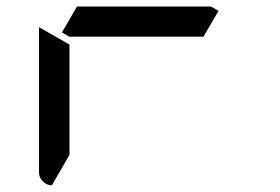

<svg xmlns="http://www.w3.org/2000/svg" viewBox="-20 -566 856 586"><path d="M647 -533 601 -454H192L169 -467L215 -546H624ZM138 0Q122 -1 110.5 -12.5Q99 -24 99 -41V-483L192 -430V-93Z"/></svg>

Font: DSEG7 Modern
Style: Regular
Weight: 400
Designer: Keshikan(Twitter:@keshinomi_88pro)
Version: Version 0.46